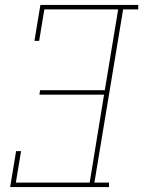

<svg xmlns="http://www.w3.org/2000/svg" viewBox="-20 -755 578 775"><path d="M21 0 45 -145H65L44 -18H342L400 -373H139L142 -391H403L457 -717H159L138 -590H119L143 -735H538V-717H477L361 -18H420V0Z"/></svg>

Font: Iosevka Curly Slab ThObl
Style: Regular
Weight: 100
Italic angle: -9°
Monospace: yes
Designer: Belleve Invis
Foundry: Belleve Invis
Version: Version 11.0.0; ttfautohint (v1.8.3)